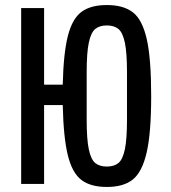

<svg xmlns="http://www.w3.org/2000/svg" viewBox="-20 -730 680 762"><path d="M229 -313H155V0H64V-698H155V-394H229Q232 -520 249.5 -588Q267 -656 303.5 -683Q340 -710 404 -710Q470 -710 507.5 -681Q545 -652 562.5 -574.5Q580 -497 580 -349Q580 -202 562 -124.5Q544 -47 507 -17.5Q470 12 404 12Q340 12 303.5 -15.5Q267 -43 249.5 -112.5Q232 -182 229 -313ZM404 -69Q433 -69 450 -83Q467 -97 475.5 -137Q484 -177 484 -255V-443Q484 -521 475.5 -561Q467 -601 450 -615Q433 -629 404 -629Q375 -629 358 -615Q341 -601 332.5 -561Q324 -521 324 -443V-255Q324 -177 332.5 -137Q341 -97 358 -83Q375 -69 404 -69Z"/></svg>

Font: Writer
Style: Regular
Weight: 400
Monospace: yes
Designer: Mike Abbink, Paul van der Laan, Pieter van Rosmalen
Foundry: Bold Monday
Version: Version 2.001 2020